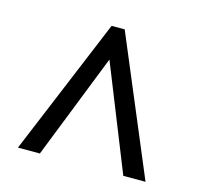

<svg xmlns="http://www.w3.org/2000/svg" viewBox="-74 -794 635 609"><g transform="rotate(15 243.0 -489.0)"><path d="M221 -714 34 -264H106L242 -609L380 -264H453L264 -714Z"/></g></svg>

Font: Noto Serif Sinhala Condensed SemiBold
Style: Regular
Weight: 600
Width: 3
Designer: Jelle Bosma - Monotype Design Team
Foundry: Monotype Imaging Inc.
Version: Version 2.007